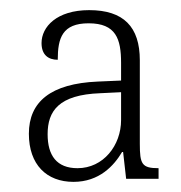

<svg xmlns="http://www.w3.org/2000/svg" viewBox="-20 -739 357 379"><path d="M125 -380C176 -380 205 -412 221 -439H223L229 -386H293V-407C260 -407 256 -415 256 -455V-620C256 -686 224 -719 156 -719C92 -719 62 -686 62 -654C62 -631 75 -621 94 -621C94 -664 103 -693 155 -693C209 -693 219 -662 219 -615V-580L173 -578C80 -574 37 -538 37 -475C37 -414 72 -380 125 -380ZM133 -407C92 -407 74 -432 74 -474C74 -520 96 -552 178 -555L219 -557V-502C219 -452 184 -407 133 -407Z"/></svg>

Font: Noto Serif Thai SemiCondensed ExtraLight
Style: Regular
Weight: 200
Width: 4
Designer: Monotype Design Team
Foundry: Monotype Imaging Inc.
Version: Version 2.002